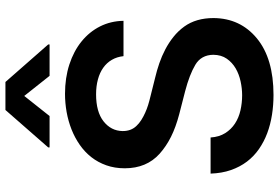

<svg xmlns="http://www.w3.org/2000/svg" viewBox="-176 -814 1002 689"><g transform="rotate(-90 324.5 -470.0)"><path d="M175.1 -214.8Q177.2 -183.9 190.7 -162.5Q204.2 -141 225.1 -127.3Q246.1 -113.6 272.5 -107.6Q299 -101.6 326.7 -101.6Q350.9 -101.6 376.4 -107.1Q402 -112.6 423.1 -124.8Q444.2 -137.1 457.9 -156.8Q471.6 -176.5 471.9 -205.3Q471.2 -248.6 436.1 -269.5Q400.9 -290.5 341.3 -306.1L258.5 -327.4Q212.4 -339.5 177.9 -356.7Q143.5 -373.9 116.8 -397.7Q64.6 -444.6 64.6 -522.7Q64.6 -558.9 75.3 -589Q85.9 -619 104.6 -642.8Q123.2 -666.5 148.8 -684.3Q174.4 -702.1 204 -713.8Q233.7 -725.5 266.3 -731.4Q299 -737.2 331.7 -737.2Q389.2 -737.2 437.1 -721.6Q485.1 -706 519.7 -677.9Q554.3 -649.9 573.7 -611.5Q593 -573.2 593.8 -527.3H467Q464.5 -550.8 453.8 -569.1Q443.2 -587.4 425.4 -600Q407.7 -612.6 383.5 -619.1Q359.4 -625.7 329.9 -625.7Q267.4 -625.7 233.3 -599.1Q198.9 -572.1 198.2 -530.9Q197.8 -500.7 216.3 -481.2Q225.5 -471.2 237.6 -463.6Q249.6 -456 263.3 -449.8Q277 -443.5 291.9 -438.9Q306.8 -434.3 321.7 -430.8L389.9 -413.7Q415.5 -407.7 441.4 -398.8Q467.3 -389.9 491.3 -377.3Q515.3 -364.7 536.2 -348Q557.2 -331.3 573.2 -309.3Q603.7 -267 603.7 -204.2Q603 -108.3 530.9 -48.7Q458.5 11 327.8 11Q291.2 11 256.4 5.5Q221.6 0 190.7 -11.5Q159.8 -23.1 133.7 -41.2Q107.6 -59.3 88.6 -84.3Q69.6 -109.4 58.2 -141.9Q46.9 -174.4 45.5 -214.8ZM273.8 -951H374.3L508.9 -797.6V-792.6H396.3L324.2 -883.5L252.1 -792.6H139.6V-797.6Z"/></g></svg>

Font: Inter P Semi Bold
Style: Regular
Weight: 600
Designer: Rasmus Andersson
Foundry: rsms
Version: Version 3.018;git-588b23468